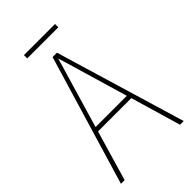

<svg xmlns="http://www.w3.org/2000/svg" viewBox="-247 -911 995 995"><g transform="rotate(-45 250.0 -413.5)"><path d="M364 -803V-827H136V-803ZM224 -603Q231 -626 237 -646.5Q243 -667 249 -689Q257 -664 263 -644Q269 -624 275 -603L364 -301H135ZM453 0H480L266 -715H234L20 0H47L128 -276H372Z"/></g></svg>

Font: Noto Sans Mono UI Condensed Thin
Style: Regular
Weight: 250
Width: 3
Designer: Monotype Design team
Foundry: Monotype Imaging Inc.
Version: 1.000